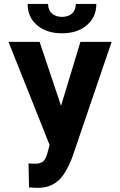

<svg xmlns="http://www.w3.org/2000/svg" viewBox="-20 -918 591 949"><path d="M218.3 -175.8 225.1 -201.7 22 -710.9H175.8L281.7 -395L377.4 -710.9H531.7L336.9 -139.6Q303.7 -54.7 265.6 -22.9Q227.5 8.8 173.3 10.3H157.7L123.5 8.3L121.1 -110.8Q126 -108.9 153.3 -108.9Q180.7 -108.9 194.3 -121.1Q208 -133.3 218.3 -175.8ZM456.1 -898.4Q456.1 -833.5 409.2 -793.5Q362.3 -753.4 286.1 -753.4Q210 -753.4 163.1 -793.5Q116.2 -833.5 116.7 -898.4H217.8Q217.8 -868.2 236.3 -851.6Q254.9 -835 286.1 -834.5Q318.4 -835 336.4 -851.6Q354.5 -868.2 354.5 -898.4Z"/></svg>

Font: RobotoCondensed-Bold
Style: Bold
Weight: 700
Designer: Google
Version: Version 2.001240; 2014